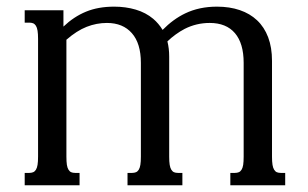

<svg xmlns="http://www.w3.org/2000/svg" viewBox="-20 -549 914 569"><path d="M481.4 -85Q481.4 -69.8 482.9 -60.5Q484.4 -51.3 487.8 -45.9Q491.2 -40.5 495.8 -38.6Q500.5 -36.6 507.3 -36.6H520.5V0H357.9V-36.6H371.6Q377.9 -36.6 382.8 -38.6Q387.7 -40.5 391.1 -45.9Q394.5 -51.3 396 -60.5Q397.5 -69.8 397.5 -85V-362.8Q397.5 -420.4 370.8 -450.7Q344.2 -481 296.9 -481Q266.1 -481 236.8 -469.5Q207.5 -458 176.8 -431.2V-85Q176.8 -69.8 178.2 -60.5Q179.7 -51.3 183.1 -45.9Q186.5 -40.5 191.2 -38.6Q195.8 -36.6 202.6 -36.6H215.8V0H53.2V-36.6H66.9Q73.2 -36.6 78.1 -38.6Q83 -40.5 86.4 -45.9Q89.8 -51.3 91.3 -60.5Q92.8 -69.8 92.8 -85V-433.6Q92.8 -448.7 91.3 -458Q89.8 -467.3 86.4 -472.7Q83 -478 78.1 -480Q73.2 -481.9 66.9 -481.9H53.2V-518.6H168V-470.2Q198.7 -499.5 234.9 -514.4Q271 -529.3 318.4 -529.3Q352.5 -529.3 382.3 -520.5Q412.1 -511.7 434.1 -493.2Q450.2 -479.5 461.9 -460.4Q493.2 -492.2 528.8 -509.3Q570.3 -529.3 623 -529.3Q660.6 -529.3 690.7 -519Q720.7 -508.8 741.9 -488.8Q763.2 -468.8 774.7 -438.5Q786.1 -408.2 786.1 -368.7V-85Q786.1 -69.8 787.6 -60.5Q789.1 -51.3 792.5 -45.9Q795.9 -40.5 800.5 -38.6Q805.2 -36.6 812 -36.6H825.2V0H662.6V-36.6H676.3Q682.6 -36.6 687.5 -38.6Q692.4 -40.5 695.8 -45.9Q699.2 -51.3 700.7 -60.5Q702.1 -69.8 702.1 -85V-362.8Q702.1 -420.4 676.3 -450.7Q650.4 -481 601.6 -481Q562 -481 527.3 -463.4Q499.5 -448.7 476.1 -426.3Q481.4 -405.8 481.4 -381.3Z"/></svg>

Font: Arian Grqi
Style: Regular
Weight: 400
Designer: Ruben Hakobyan (Tarumian)
Foundry: Ruben Hakobyan (Tarumian)
Version: Version 1.003